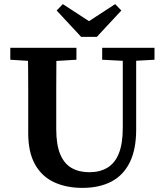

<svg xmlns="http://www.w3.org/2000/svg" viewBox="-20 -896 797 932"><path d="M380 16Q301 16 241.5 -12Q182 -40 149.5 -99Q117 -158 117 -249V-361Q117 -412 117 -462Q117 -512 116.5 -563Q116 -614 115 -664H254Q254 -614 253.5 -563.5Q253 -513 253 -462.5Q253 -412 253 -361V-270Q253 -194 272 -148Q291 -102 327 -81Q363 -60 414 -60Q465 -60 501.5 -82Q538 -104 557 -151.5Q576 -199 576 -276V-664H641V-267Q641 -171 610 -108Q579 -45 520.5 -14.5Q462 16 380 16ZM30 -606V-664H351V-606L217 -598H159ZM476 -606V-664H730V-606L620 -600H592ZM285 -876 457 -764H367L539 -876L569 -845L450 -717H374L255 -845Z"/></svg>

Font: Source Serif 4 SemiBold
Style: Regular
Weight: 600
Designer: Frank Grießhammer
Foundry: Adobe Systems Incorporated
Version: Version 4.004;hotconv 1.0.116;makeotfexe 2.5.65601